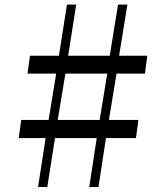

<svg xmlns="http://www.w3.org/2000/svg" viewBox="-20 -790 700 810"><path d="M172.5 -207.5H59L69.5 -284H185L217 -479.5H96L106.5 -555H228.5L262.5 -770.5H301.5L267.5 -555H443L478 -770.5H517.5L482.5 -555H601.5L591.5 -479.5H471.5L439.5 -284H564L553.5 -207.5H427L395.5 -1H356.5L388 -207.5H212L179.5 -1H140.5ZM400.5 -284 432.5 -479.5H256L223.5 -284Z"/></svg>

Font: Merriweather 120pt
Style: Regular
Weight: 400
Version: Version 2.100